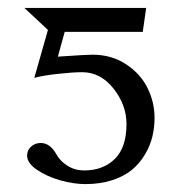

<svg xmlns="http://www.w3.org/2000/svg" viewBox="-20 -449 469 481"><path d="M296.9 -138.2C296.9 -99.1 287.1 -70 267.6 -50.8C248 -31.6 222.5 -22 190.9 -22C175.6 -22 161.9 -25.8 149.7 -33.4C137.5 -41.1 128.3 -50.3 122.1 -61C111.3 -80.9 98 -90.8 82 -90.8C72.6 -90.8 64.5 -87.8 57.9 -81.8C51.2 -75.8 47.9 -68.2 47.9 -59.1C47.9 -46.7 56.1 -34.9 72.5 -23.7C88.9 -12.5 108.4 -3.7 130.9 2.7C153.3 9 174.3 12.2 193.8 12.2C218.9 12.2 241.5 8.9 261.7 2.2C281.9 -4.5 298.4 -13.3 311.3 -24.2C324.1 -35.1 334.9 -47.9 343.5 -62.5C352.1 -77.1 358.2 -92 361.8 -107.2C365.4 -122.3 367.2 -137.9 367.2 -153.8C367.2 -179.9 361.3 -204.8 349.6 -228.5C337.9 -252.3 319.9 -272.1 295.7 -288.1C271.4 -304 243.5 -312 211.9 -312C201.2 -312 172.2 -310.4 125 -307.1L142.1 -369.1H337.9V-371.1L346.2 -429.2H41L100.1 -374L65.9 -253.9C79.6 -257.8 99 -261.1 124.3 -263.9C149.5 -266.7 170.1 -268.1 186 -268.1C216.6 -268.1 242.8 -254.4 264.4 -227.1C286.1 -199.7 296.9 -170.1 296.9 -138.2Z"/></svg>

Font: Linux Biolinum G
Style: Bold
Weight: 700
Designer: Philipp H. Poll
Foundry: Philipp H. Poll
Version: Version 1.1.0